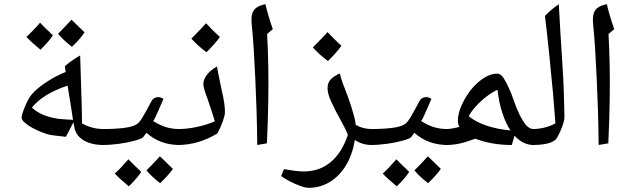

<svg xmlns="http://www.w3.org/2000/svg" viewBox="-20 -826 3007 915"><path d="M475 -135Q415 -135 377.5 -158Q340 -181 334 -222L330 -243L294 -174Q258 -178 237.5 -180.5Q217 -183 204 -187Q191 -191 176 -197Q158 -204 136.5 -215.5Q115 -227 99 -240.5Q83 -254 83 -266Q83 -275 89.5 -293.5Q96 -312 104.5 -330.5Q113 -349 119 -359Q127 -373 144 -390Q170 -415 210 -440.5Q250 -466 293 -483L289 -510Q301 -521 313 -530Q325 -539 337.5 -547Q350 -555 362 -562Q364 -481 367 -400Q370 -319 371 -238Q418 -211 475 -211Q484 -211 484 -203V-143Q484 -135 475 -135ZM328 -255Q322 -294 315.5 -335.5Q309 -377 302 -418Q183 -378 132 -313Q159 -289 190.5 -277Q222 -265 257 -260Q274 -258 292 -257Q310 -256 328 -255ZM323 -603Q301 -620 284.5 -635.5Q268 -651 257 -665Q262 -670 278 -687Q294 -704 321 -732Q327 -726 342.5 -711Q358 -696 383 -672Q364 -642 323 -603ZM173 -589Q151 -607 134 -622.5Q117 -638 106 -650Q120 -663 136 -679.5Q152 -696 171 -718Q177 -711 192 -696Q207 -681 232 -658Q223 -643 208 -626Q193 -609 173 -589Z M467 -135Q459 -135 459 -143V-203Q459 -211 467 -211Q529 -211 572 -216.5Q615 -222 633 -235Q644 -242 659 -266.5Q674 -291 703 -346Q708 -354 715.5 -358.5Q723 -363 734 -363Q746 -363 759 -355Q753 -340 742.5 -316.5Q732 -293 723 -273Q714 -253 710 -249Q744 -228 773 -219.5Q802 -211 836 -211Q844 -211 844 -203V-143Q844 -135 836 -135Q743 -135 678 -193L662 -172Q655 -165 623.5 -156Q592 -147 549.5 -141Q507 -135 467 -135ZM743 47Q701 14 678 -14Q700 -35 742 -81Q747 -77 762 -62Q777 -47 804 -21Q794 -7 779 10Q764 27 743 47ZM594 62Q572 44 555 28.5Q538 13 527 1Q541 -11 557 -28Q573 -45 592 -67Q596 -62 611.5 -47Q627 -32 653 -7Q644 8 629 25Q614 42 594 62Z M827 -135Q819 -135 819 -143V-203Q819 -211 827 -211Q873 -211 920.5 -221.5Q968 -232 1004 -248Q997 -271 988 -298.5Q979 -326 968 -358Q958 -384 953.5 -400.5Q949 -417 949 -425Q949 -447 966.5 -470Q984 -493 1014 -509Q1016 -495 1022 -466.5Q1028 -438 1037 -394Q1045 -361 1048.5 -335.5Q1052 -310 1052 -292Q1052 -277 1042.5 -249.5Q1033 -222 1016 -190Q925 -135 827 -135ZM964 -577Q920 -610 892 -642Q918 -668 935 -686Q952 -704 962 -715Q978 -698 994.5 -681.5Q1011 -665 1028 -650Q1017 -634 1000.5 -615.5Q984 -597 964 -577Z M1206 -135Q1205 -223 1202.5 -303Q1200 -383 1196.5 -456Q1193 -529 1189 -594Q1185 -659 1179 -717Q1177 -744 1182.5 -762Q1188 -780 1203.5 -790.5Q1219 -801 1245 -806Q1249 -787 1258.5 -754.5Q1268 -722 1280 -687L1253 -664Q1257 -590 1258.5 -512Q1260 -434 1258.5 -344Q1257 -254 1252 -143Z M1451 69Q1435 69 1410.5 60Q1386 51 1361 38Q1336 25 1320 13L1333 -20Q1361 -15 1384.5 -12Q1408 -9 1428 -9Q1503 -9 1556.5 -54Q1610 -99 1638 -184Q1631 -200 1623.5 -215.5Q1616 -231 1607 -247Q1573 -308 1557 -344.5Q1541 -381 1541 -406Q1541 -432 1556 -447.5Q1571 -463 1599 -476Q1603 -463 1607.5 -447.5Q1612 -432 1619 -415Q1635 -374 1645.5 -343.5Q1656 -313 1661 -294Q1667 -275 1670.5 -259.5Q1674 -244 1675 -231Q1709 -211 1753 -211Q1761 -211 1761 -203V-143Q1761 -135 1753 -135Q1706 -135 1671 -159Q1660 -90 1629 -38.5Q1598 13 1552 41Q1506 69 1451 69ZM1543 -535Q1499 -568 1471 -600Q1497 -626 1514 -644Q1531 -662 1541 -673Q1557 -656 1573.5 -639.5Q1590 -623 1607 -608Q1596 -592 1579.5 -573.5Q1563 -555 1543 -535Z M1744 -135Q1736 -135 1736 -143V-203Q1736 -211 1744 -211Q1806 -211 1849 -216.5Q1892 -222 1910 -235Q1921 -242 1936 -266.5Q1951 -291 1980 -346Q1985 -354 1992.5 -358.5Q2000 -363 2011 -363Q2023 -363 2036 -355Q2030 -340 2019.5 -316.5Q2009 -293 2000 -273Q1991 -253 1987 -249Q2021 -228 2050 -219.5Q2079 -211 2113 -211Q2121 -211 2121 -203V-143Q2121 -135 2113 -135Q2020 -135 1955 -193L1939 -172Q1932 -165 1900.5 -156Q1869 -147 1826.5 -141Q1784 -135 1744 -135ZM2020 47Q1978 14 1955 -14Q1977 -35 2019 -81Q2024 -77 2039 -62Q2054 -47 2081 -21Q2071 -7 2056 10Q2041 27 2020 47ZM1871 62Q1849 44 1832 28.5Q1815 13 1804 1Q1818 -11 1834 -28Q1850 -45 1869 -67Q1873 -62 1888.5 -47Q1904 -32 1930 -7Q1921 8 1906 25Q1891 42 1871 62Z M2419 -135Q2371 -135 2328 -142.5Q2285 -150 2245 -165Q2197 -147 2166.5 -141Q2136 -135 2104 -135Q2096 -135 2096 -143V-203Q2096 -211 2104 -211Q2121 -211 2137 -214Q2153 -217 2169 -221Q2165 -229 2163.5 -236.5Q2162 -244 2162 -252Q2162 -280 2176 -315Q2190 -350 2213.5 -383.5Q2237 -417 2266 -440Q2310 -475 2349 -475Q2366 -475 2379 -455.5Q2392 -436 2405 -406Q2412 -392 2418 -376Q2424 -360 2430 -343Q2442 -309 2456 -280Q2470 -251 2486 -231Q2503 -211 2523 -211Q2534 -211 2534 -201V-146Q2534 -135 2523 -135Q2473 -135 2432 -179ZM2413 -204Q2391 -236 2374 -288Q2357 -340 2351 -398Q2326 -387 2298 -365.5Q2270 -344 2247.5 -319Q2225 -294 2214 -272Q2247 -245 2296.5 -228Q2346 -211 2413 -204Z M2516 -135Q2507 -135 2507 -143V-203Q2507 -211 2516 -211Q2576 -211 2627 -238Q2624 -276 2621 -313Q2618 -350 2615 -386Q2606 -480 2597 -571Q2588 -662 2577 -750Q2591 -765 2607.5 -779Q2624 -793 2643 -806Q2646 -752 2650 -681.5Q2654 -611 2660 -523Q2665 -450 2667 -386.5Q2669 -323 2670 -270Q2670 -253 2660 -224.5Q2650 -196 2635 -170Q2626 -153 2596 -144Q2566 -135 2516 -135Z M2833 -135Q2832 -223 2829.5 -303Q2827 -383 2823.5 -456Q2820 -529 2816 -594Q2812 -659 2806 -717Q2804 -744 2809.5 -762Q2815 -780 2830.5 -790.5Q2846 -801 2872 -806Q2876 -787 2885.5 -754.5Q2895 -722 2907 -687L2880 -664Q2884 -590 2885.5 -512Q2887 -434 2885.5 -344Q2884 -254 2879 -143Z"/></svg>

Font: Noto Naskh Arabic UI
Style: Regular
Weight: 400
Designer: Monotype Design Team, David Williams, Mohamad Dakak and Nizar Qandah
Foundry: Monotype Imaging Inc.
Version: Version 2.014